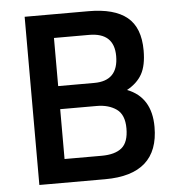

<svg xmlns="http://www.w3.org/2000/svg" viewBox="-50 -732 713 779"><g transform="rotate(-5 306.0 -342.5)"><path d="M79 -685H339Q444 -685 496 -642.5Q548 -600 548 -507Q548 -446 528.5 -411Q509 -376 467 -353Q565 -315 565 -194Q565 0 347 0H79ZM339 -299H190V-96H341Q396 -96 423.5 -119Q451 -142 451 -198Q451 -254 419 -276.5Q387 -299 339 -299ZM333 -589H190V-393H337Q435 -393 435 -494Q435 -589 333 -589Z"/></g></svg>

Font: TitilliumWebSemiBold
Style: Bold
Weight: 600
Version: Version 1.001;PS 57.000;hotconv 1.0.70;makeotf.lib2.5.55311